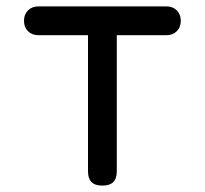

<svg xmlns="http://www.w3.org/2000/svg" viewBox="-20 -570 640 600"><path d="M255 -460H100Q80 -460 67.5 -472.5Q55 -485 55 -505Q55 -525 67.5 -537.5Q80 -550 100 -550H500Q520 -550 532.5 -537.5Q545 -525 545 -505Q545 -485 532.5 -472.5Q520 -460 500 -460H345V-35Q345 -12 334 -1Q323 10 300 10Q277 10 266 -1Q255 -12 255 -35Z"/></svg>

Font: Maple Mono NF CN
Style: Regular
Weight: 400
Monospace: yes
Designer: subframe7536
Version: Version 7.000